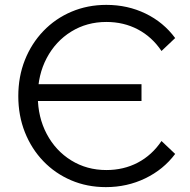

<svg xmlns="http://www.w3.org/2000/svg" viewBox="-20 -751 779 787"><path d="M414 16Q337 16 271.5 -12Q206 -40 157.5 -90.5Q109 -141 82 -209Q55 -277 55 -357Q55 -437 82 -505Q109 -573 158 -624Q207 -675 273 -703Q339 -731 416 -731Q503 -731 576.5 -695.5Q650 -660 698 -595L642 -542Q603 -600 545 -630.5Q487 -661 416 -661Q336 -661 272 -621.5Q208 -582 171.5 -513Q135 -444 135 -357Q135 -271 171.5 -202Q208 -133 272 -93.5Q336 -54 416 -54Q487 -54 545 -84.5Q603 -115 642 -173L698 -120Q650 -56 575.5 -20Q501 16 414 16ZM102 -337V-406H560V-337Z"/></svg>

Font: Wix Madefor Display
Style: Regular
Weight: 400
Designer: Dalton Maag Ltd
Foundry: Dalton Maag Ltd
Version: Version 3.100